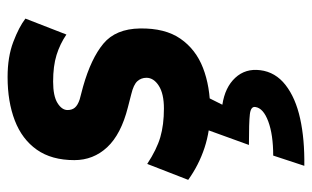

<svg xmlns="http://www.w3.org/2000/svg" viewBox="-178 -384 822 506"><g transform="rotate(-90 233.0 -131.0)"><path d="M194 12Q142 12 96.5 -3Q51 -18 12 -46L54 -154Q92 -129 124.5 -119.5Q157 -110 200 -110Q239 -110 260 -123.5Q281 -137 281 -156Q281 -170 272 -180Q263 -190 238 -196L203 -205Q132 -223 98 -259.5Q64 -296 64 -346Q64 -406 91.5 -445Q119 -484 168.5 -503Q218 -522 283 -522Q336 -522 375.5 -507Q415 -492 437 -475L395 -367Q370 -384 341 -393Q312 -402 271 -402Q233 -402 214.5 -390.5Q196 -379 196 -364Q196 -352 202.5 -344.5Q209 -337 224 -332L258 -323Q332 -302 371 -269.5Q410 -237 411 -173Q412 -107 384 -66.5Q356 -26 307 -7Q258 12 194 12ZM49 260 76 178Q131 178 166 165Q201 152 204 131Q206 119 185 116.5Q164 114 104 114L158 -35L235 -6L210 44Q256 51 281 78Q306 105 301 144Q296 184 262 210.5Q228 237 173.5 249Q119 261 49 260Z"/></g></svg>

Font: Finlandica
Style: Italic
Weight: 400
Italic angle: -8°
Designer: Niklas Ekholm, Juho Hiilivirta, Jaakko Suomalainen
Foundry: Helsinki Type Studio
Version: Version 1.064